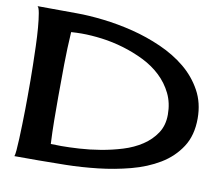

<svg xmlns="http://www.w3.org/2000/svg" viewBox="-79 -817 1055 912"><g transform="rotate(10 448.5 -360.5)"><path d="M220.7 -719.7Q278.3 -719.7 349.6 -711.4Q420.9 -703.1 493.2 -685.1Q565.4 -667 633.8 -636.7Q702.1 -606.4 754.9 -563Q807.6 -519.5 839.8 -460.9Q872.1 -402.3 872.1 -327.1Q872.1 -245.1 835.4 -189Q798.8 -132.8 738.8 -96.7Q678.7 -60.5 602.5 -40.5Q526.4 -20.5 447.3 -11.7Q368.2 -2.9 293.9 -1.5Q219.7 0 163.1 0H45.9Q48.8 -5.9 50.8 -29.3Q52.7 -52.7 54.2 -85.4Q55.7 -118.2 56.6 -156.2Q57.6 -194.3 58.1 -228Q58.6 -261.7 58.6 -287.6Q58.6 -313.5 58.6 -323.2Q58.6 -334 58.6 -366.7Q58.6 -399.4 57.6 -441.9Q56.6 -484.4 55.2 -532.2Q53.7 -580.1 50.3 -620.6Q46.9 -661.1 42 -689Q37.1 -716.8 30.3 -720.7ZM206.1 -86.9Q218.8 -86.9 231.4 -86.4Q244.1 -85.9 256.8 -85.9Q293.9 -85.9 343.3 -88.9Q392.6 -91.8 445.3 -100.6Q498 -109.4 548.8 -125Q599.6 -140.6 639.6 -167Q679.7 -193.4 704.6 -231Q729.5 -268.6 729.5 -320.3Q729.5 -377 707.5 -421.9Q685.5 -466.8 648.9 -501.5Q612.3 -536.1 564 -560.1Q515.6 -584 463.4 -599.6Q411.1 -615.2 358.4 -622.1Q305.7 -628.9 259.8 -628.9Q247.1 -628.9 234.4 -628.4Q221.7 -627.9 209 -627Q204.1 -547.9 203.1 -469.7Q202.1 -391.6 202.1 -312.5Q202.1 -255.9 202.6 -199.7Q203.1 -143.6 206.1 -86.9Z"/></g></svg>

Font: Cherry Cream Soda
Style: Regular
Weight: 400
Designer: Font Diner, Inc
Foundry: Font Diner, Inc
Version: Version 1.001